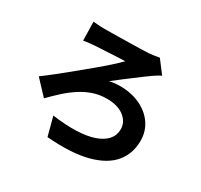

<svg xmlns="http://www.w3.org/2000/svg" viewBox="-170 -996 1340 1280"><g transform="rotate(30 500.0 -356.0)"><path d="M212 -762Q225 -761 247.5 -759Q270 -757 297 -757Q313 -757 346 -757.5Q379 -758 421 -758.5Q463 -759 505.5 -760Q548 -761 583.5 -762Q619 -763 639 -764Q657 -766 678.5 -769Q700 -772 715 -775L788 -679Q773 -671 756.5 -661Q740 -651 729 -643Q709 -629 683 -609.5Q657 -590 626.5 -567Q596 -544 563.5 -519.5Q531 -495 499 -469Q518 -475 540.5 -477Q563 -479 579 -479Q669 -479 737 -446.5Q805 -414 843 -358Q881 -302 881 -231Q881 -131 822.5 -61Q764 9 643 41Q522 73 331 58L293 -86Q397 -72 477.5 -75Q558 -78 613.5 -97.5Q669 -117 698.5 -150.5Q728 -184 728 -231Q728 -287 679.5 -324.5Q631 -362 548 -362Q491 -362 441.5 -345Q392 -328 347 -298.5Q302 -269 261 -231.5Q220 -194 181 -154L78 -264Q118 -293 167.5 -332.5Q217 -372 270 -415.5Q323 -459 373.5 -501Q424 -543 464 -579Q504 -615 527 -639Q511 -639 488.5 -638Q466 -637 439 -635.5Q412 -634 386 -632.5Q360 -631 338 -630Q316 -629 302 -628Q282 -627 257 -624Q232 -621 215 -618Z"/></g></svg>

Font: Noto Sans SC Thin ExtraBold
Style: Regular
Weight: 800
Version: Version 2.004-H2;hotconv 1.0.118;makeotfexe 2.5.65603